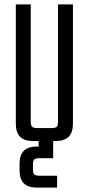

<svg xmlns="http://www.w3.org/2000/svg" viewBox="-20 -642 404 874"><path d="M244 -90V-622H312V-79Q312 -39 292.5 -19.5Q273 0 233 0H172V-59H213Q233 -59 238.5 -65Q244 -71 244 -90ZM120 -622V-90Q120 -71 126 -65Q132 -59 151 -59H182V0H131Q91 0 71.5 -19.5Q52 -39 52 -79V-622ZM69 104Q69 64 88.5 44.5Q108 25 148 25H222V78H162Q143 78 136.5 83Q130 88 130 108V128Q130 147 136.5 152.5Q143 158 162 158H240V212H148Q108 212 88.5 192.5Q69 173 69 133ZM222 28H156V-10H222Z"/></svg>

Font: Teko Variable Light
Style: Regular
Weight: 300
Designer: Manushi Parikh, Jonny Pinhorn
Foundry: Indian Type Foundry
Version: Version 3.000